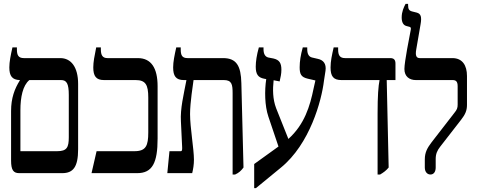

<svg xmlns="http://www.w3.org/2000/svg" viewBox="-20 -891 2454 988"><path d="M79 0H300C356 0 382 -31 382 -123V-459C382 -547 345 -592 290 -592H103C74 -592 67 -608 67 -637V-647H44C35 -607 28 -573 28 -544C28 -501 42 -480 82 -479V-477C55 -434 37 -386 37 -320V-65C37 -16 49 0 79 0ZM85 -113V-324C85 -390 97 -451 131 -479H294C323 -479 334 -461 334 -402V-185C334 -132 324 -113 274 -113Z M451 0H686C764 0 791 -53 791 -178V-447C791 -541 758 -592 689 -592H533C507 -592 499 -608 499 -637V-647H475C466 -602 460 -572 460 -544C460 -500 474 -479 515 -479H678C729 -479 743 -455 743 -389V-210C743 -141 731 -113 672 -113H477Z M841 0H969C974 -20 978 -44 978 -69C978 -125 958 -234 958 -304C958 -364 973 -455 976 -479H1132C1173 -479 1177 -456 1177 -411V7H1190C1210 -2 1221 -13 1233 -29L1222 -463C1220 -552 1197 -592 1128 -592H945C916 -592 910 -608 910 -637V-647H887C878 -607 871 -573 871 -544C871 -500 885 -479 926 -479H939V-477C925 -403 907 -332 911 -266L917 -140C918 -123 918 -113 910 -113H852Z M1288 77H1297L1425 -28C1575 -150 1635 -374 1647 -475L1655 -527C1660 -563 1644 -582 1616 -588L1586 -595C1568 -599 1561 -615 1561 -638V-647H1538C1527 -607 1522 -575 1522 -545C1522 -510 1529 -494 1564 -486L1603 -477L1594 -437C1575 -344 1547 -251 1464 -176L1401 -334C1383 -381 1383 -432 1388 -478L1419 -472C1424 -495 1428 -511 1428 -532C1428 -566 1418 -583 1387 -590L1361 -595C1344 -599 1336 -614 1336 -638V-647H1312C1301 -608 1296 -574 1296 -548C1296 -509 1308 -492 1339 -486L1350 -484C1341 -425 1342 -347 1361 -291L1413 -137L1288 -47Z M1923 7H1936C1953 -3 1967 -13 1980 -29L1970 -479H2015V-564C2015 -584 2006 -592 1988 -592H1756C1730 -592 1720 -605 1720 -636V-647H1697C1688 -608 1681 -576 1681 -544C1681 -499 1695 -479 1737 -479H1933V-478C1927 -448 1923 -399 1923 -307Z M2195 7C2212 7 2222 -7 2222 -29V-73C2222 -99 2230 -117 2245 -136L2353 -275C2374 -302 2383 -322 2383 -351V-500C2383 -554 2360 -592 2308 -592H2140C2123 -592 2116 -604 2122 -637L2144 -765C2151 -804 2146 -820 2125 -826L2101 -832C2085 -836 2080 -844 2080 -865V-871H2067C2058 -854 2047 -831 2047 -801C2047 -777 2055 -761 2072 -757L2087 -753C2096 -751 2095 -744 2093 -734C2087 -702 2061 -573 2061 -536C2061 -497 2087 -479 2120 -479H2309C2326 -479 2335 -472 2335 -447V-353C2335 -336 2332 -327 2318 -310L2201 -159C2179 -130 2166 -107 2166 -71V-29C2166 -6 2179 7 2195 7Z"/></svg>

Font: Noto Serif Hebrew ExtraCondensed SemiBold
Style: Regular
Weight: 600
Width: 2
Designer: Monotype Design Team
Foundry: Monotype Imaging Inc.
Version: Version 2.004